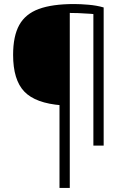

<svg xmlns="http://www.w3.org/2000/svg" viewBox="-20 -722 634 952"><path d="M348 -702Q378 -702 419 -698.5Q460 -695 494 -685L488 -646Q463 -651 431 -653.5Q399 -656 368.5 -657Q338 -658 316 -658L285 -200Q156 -210 100.5 -268Q45 -326 45 -450Q45 -543 75.5 -598Q106 -653 172.5 -677.5Q239 -702 348 -702ZM326 -685V210H275V-685ZM494 -685V0H443V-685Z"/></svg>

Font: Exo 2 Light
Style: Regular
Weight: 300
Designer: Natanael Gama
Foundry: Natanael Gama
Version: Version 2.010